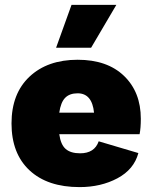

<svg xmlns="http://www.w3.org/2000/svg" viewBox="-20 -754 620 784"><path d="M455 -734 352 -559H209L272 -734ZM555 -269Q555 -231 550 -206H222Q228 -163 248.5 -145.5Q269 -128 307 -128Q366 -128 383 -177L545 -129Q527 -62 459.5 -26Q392 10 305 10Q174 10 100.5 -58.5Q27 -127 27 -250Q27 -372 100.5 -441Q174 -510 297 -510Q418 -510 486.5 -444Q555 -378 555 -269ZM297 -373Q264 -373 246 -354.5Q228 -336 222 -294H364Q356 -373 297 -373Z"/></svg>

Font: Elaine Sans ExtraBold
Style: Regular
Weight: 800
Designer: Wei Huang
Foundry: Wei Huang
Version: Version 2.001;December 24, 2019;FontCreator 12.0.0.2547 64-b